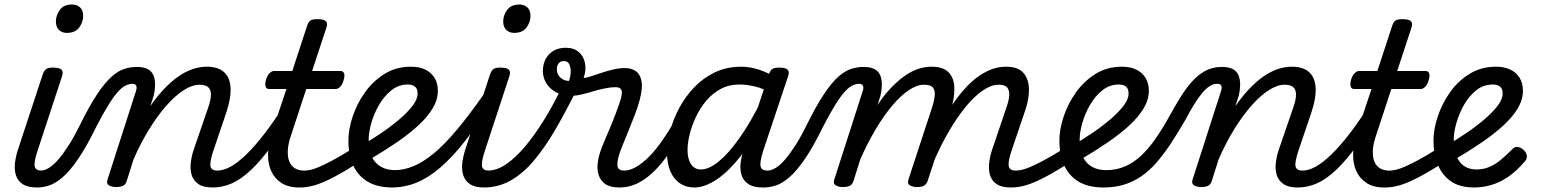

<svg xmlns="http://www.w3.org/2000/svg" viewBox="-20 -815 6853 852"><path d="M144 17Q103 17 80.5 2Q58 -13 50.5 -38Q43 -63 46.5 -92Q50 -121 59 -149L169 -483Q176 -503 185.5 -509Q195 -515 214 -515Q245 -515 253.5 -505.5Q262 -496 255 -476L147 -147Q130 -96 134 -77Q138 -58 164 -58Q178 -58 184.5 -46.5Q191 -35 189.5 -20.5Q188 -6 176.5 5.5Q165 17 144 17ZM276 -669Q256 -669 242 -682Q228 -695 228 -720Q228 -747 245.5 -771Q263 -795 300 -795Q321 -795 335 -782.5Q349 -770 349 -744Q349 -717 331.5 -693Q314 -669 276 -669Z M143 17Q128 17 124 5.5Q120 -6 124.5 -20.5Q129 -35 139 -46.5Q149 -58 161 -58Q178 -58 198 -70.5Q218 -83 239.5 -108Q261 -133 285 -170.5Q309 -208 334 -259Q377 -346 411.5 -397.5Q446 -449 475.5 -475Q505 -501 532.5 -509.5Q560 -518 587 -518Q597 -518 600 -506.5Q603 -495 600 -480.5Q597 -466 588.5 -454.5Q580 -443 566 -443Q554 -443 538.5 -436Q523 -429 504.5 -409Q486 -389 462.5 -351.5Q439 -314 408 -254Q364 -164 327 -110Q290 -56 258 -28.5Q226 -1 198 8Q170 17 143 17Z M924 17Q882 17 860 1.5Q838 -14 830.5 -38.5Q823 -63 826.5 -92.5Q830 -122 839 -149L906 -344Q915 -371 916 -392.5Q917 -414 905.5 -426.5Q894 -439 865 -439Q833 -439 795.5 -415Q758 -391 719 -347Q680 -303 642.5 -242.5Q605 -182 573 -109L542 -11Q538 2 527.5 8.5Q517 15 494 15Q478 15 464.5 8Q451 1 457 -18L584 -413Q588 -426 584.5 -434.5Q581 -443 567 -443Q554 -443 549 -454.5Q544 -466 546.5 -480.5Q549 -495 559.5 -506.5Q570 -518 587 -518Q621 -518 639 -506.5Q657 -495 663 -475.5Q669 -456 668 -433.5Q667 -411 662 -390L647 -344Q676 -386 706.5 -418.5Q737 -451 768.5 -473.5Q800 -496 832.5 -507.5Q865 -519 898 -519Q947 -519 973.5 -495.5Q1000 -472 1003 -427Q1006 -382 985 -318L927 -147Q910 -96 914 -77Q918 -58 945 -58Q959 -58 965 -46.5Q971 -35 969.5 -20.5Q968 -6 956.5 5.5Q945 17 924 17Z M925 17Q911 17 904 5.5Q897 -6 899 -20.5Q901 -35 912 -46.5Q923 -58 944 -58Q971 -58 1002.5 -75Q1034 -92 1072.5 -129Q1111 -166 1157 -226Q1203 -286 1257 -373Q1266 -387 1279.5 -385Q1293 -383 1301 -372.5Q1309 -362 1302 -350Q1240 -243 1189 -172.5Q1138 -102 1093 -60Q1048 -18 1007 -0.5Q966 17 925 17Z M1308 17Q1260 17 1229 -3Q1198 -23 1183 -57Q1168 -91 1169.5 -134.5Q1171 -178 1186 -225L1251 -420H1174Q1163 -420 1159 -430Q1155 -440 1160 -460Q1166 -480 1176 -490Q1186 -500 1196 -500H1277L1342 -698Q1348 -718 1357.5 -724Q1367 -730 1387 -730Q1418 -730 1426.5 -720.5Q1435 -711 1428 -691L1365 -500H1491Q1502 -500 1506.5 -490.5Q1511 -481 1505 -460Q1500 -441 1490 -430.5Q1480 -420 1469 -420H1339L1272 -216Q1258 -176 1257 -146Q1256 -116 1264.5 -96.5Q1273 -77 1290 -67.5Q1307 -58 1329 -58Q1343 -58 1349.5 -46.5Q1356 -35 1354 -20.5Q1352 -6 1340.5 5.5Q1329 17 1308 17Z M1312 17Q1298 17 1291 5.5Q1284 -6 1286 -20.5Q1288 -35 1299 -46.5Q1310 -58 1331 -58Q1353 -58 1381.5 -68.5Q1410 -79 1451.5 -101Q1493 -123 1552 -160Q1565 -168 1576 -163.5Q1587 -159 1592 -147Q1597 -135 1594.5 -121Q1592 -107 1578 -98Q1512 -56 1464 -30.5Q1416 -5 1380 6Q1344 17 1312 17Z M1587 -171Q1628 -195 1671 -224Q1714 -253 1750.5 -284Q1787 -315 1810 -344.5Q1833 -374 1833 -400Q1833 -422 1821 -431Q1809 -440 1790 -440Q1749 -440 1717 -414.5Q1685 -389 1662.5 -350.5Q1640 -312 1628 -270Q1616 -228 1616 -196Q1616 -163 1623.5 -137.5Q1631 -112 1646 -95Q1661 -78 1683 -69Q1705 -60 1734 -60Q1748 -60 1753.5 -48.5Q1759 -37 1757 -21.5Q1755 -6 1746 5.5Q1737 17 1722 17Q1655 17 1611.5 -9Q1568 -35 1547 -82Q1526 -129 1526 -191Q1526 -240 1544.5 -296.5Q1563 -353 1598.5 -403.5Q1634 -454 1685.5 -486.5Q1737 -519 1804 -519Q1840 -519 1866.5 -506.5Q1893 -494 1908 -470Q1923 -446 1923 -412Q1923 -373 1900.5 -335Q1878 -297 1837 -259Q1796 -221 1739.5 -182.5Q1683 -144 1615 -104Z M1718 17Q1709 17 1705.5 5.5Q1702 -6 1703.5 -21.5Q1705 -37 1712 -48.5Q1719 -60 1731 -60Q1772 -60 1814.5 -77.5Q1857 -95 1904.5 -134Q1952 -173 2006.5 -238Q2061 -303 2127 -397Q2133 -405 2145 -400Q2157 -395 2166 -385.5Q2175 -376 2170 -367Q2103 -265 2045.5 -191.5Q1988 -118 1934.5 -72Q1881 -26 1828 -4.5Q1775 17 1718 17Z M2129 17Q2088 17 2065.5 2Q2043 -13 2035.5 -38Q2028 -63 2031.5 -92Q2035 -121 2044 -149L2154 -483Q2161 -503 2170.5 -509Q2180 -515 2199 -515Q2230 -515 2238.5 -505.5Q2247 -496 2240 -476L2132 -147Q2115 -96 2119 -77Q2123 -58 2149 -58Q2163 -58 2169.5 -46.5Q2176 -35 2174.5 -20.5Q2173 -6 2161.5 5.5Q2150 17 2129 17ZM2261 -669Q2241 -669 2227 -682Q2213 -695 2213 -720Q2213 -747 2230.5 -771Q2248 -795 2285 -795Q2306 -795 2320 -782.5Q2334 -770 2334 -744Q2334 -717 2316.5 -693Q2299 -669 2261 -669Z M2126 17Q2107 17 2100.5 5.5Q2094 -6 2098 -20.5Q2102 -35 2114 -46.5Q2126 -58 2145 -58Q2184 -58 2225.5 -86Q2267 -114 2310 -165Q2353 -216 2395.5 -285Q2438 -354 2477 -436Q2482 -447 2495 -450.5Q2508 -454 2521 -451.5Q2534 -449 2540.5 -441Q2547 -433 2540 -419Q2492 -322 2445.5 -242Q2399 -162 2350.5 -104Q2302 -46 2247 -14.5Q2192 17 2126 17Z M2730 17Q2688 17 2666.5 2Q2645 -13 2637 -37Q2629 -61 2632 -88Q2635 -115 2643 -139Q2647 -153 2658.5 -180.5Q2670 -208 2684.5 -242Q2699 -276 2712.5 -311.5Q2726 -347 2735 -377Q2743 -406 2737 -417Q2731 -428 2712 -428Q2689 -428 2662.5 -422.5Q2636 -417 2609.5 -409Q2583 -401 2559.5 -395.5Q2536 -390 2519 -390Q2475 -390 2446.5 -406Q2418 -422 2403.5 -447Q2389 -472 2389 -499Q2389 -545 2416.5 -574Q2444 -603 2491 -603Q2527 -603 2548.5 -584Q2570 -565 2576 -534.5Q2582 -504 2570 -469Q2579 -469 2599.5 -475.5Q2620 -482 2646.5 -491Q2673 -500 2701 -506.5Q2729 -513 2752 -513Q2783 -513 2802.5 -498.5Q2822 -484 2827 -453.5Q2832 -423 2819 -373Q2812 -345 2798.5 -309.5Q2785 -274 2770.5 -238.5Q2756 -203 2744 -173.5Q2732 -144 2727 -127Q2717 -95 2720.5 -76.5Q2724 -58 2750 -58Q2764 -58 2770.5 -46.5Q2777 -35 2775 -20.5Q2773 -6 2762 5.5Q2751 17 2730 17ZM2505 -456Q2513 -480 2512.5 -500Q2512 -520 2505 -532Q2498 -544 2482 -544Q2467 -544 2459 -534Q2451 -524 2451 -508Q2451 -485 2467 -470.5Q2483 -456 2505 -456Z M2730 17Q2716 17 2709 5.5Q2702 -6 2704 -20.5Q2706 -35 2717 -46.5Q2728 -58 2749 -58Q2775 -58 2803.5 -74.5Q2832 -91 2861 -120.5Q2890 -150 2918.5 -191Q2947 -232 2975 -280Q2982 -294 2995.5 -292.5Q3009 -291 3018 -280.5Q3027 -270 3020 -257Q2986 -190 2951 -138.5Q2916 -87 2880 -52.5Q2844 -18 2807 -0.5Q2770 17 2730 17Z M3061 17Q3024 17 2997 -1.5Q2970 -20 2955 -54.5Q2940 -89 2940 -135Q2940 -181 2953.5 -233Q2967 -285 2994 -335.5Q3021 -386 3060.5 -427.5Q3100 -469 3152.5 -494Q3205 -519 3269 -519Q3309 -519 3352 -504.5Q3395 -490 3429 -466L3413 -397Q3366 -423 3329.5 -431.5Q3293 -440 3260 -440Q3215 -440 3178.5 -420.5Q3142 -401 3114.5 -368.5Q3087 -336 3068.5 -297Q3050 -258 3040.5 -219.5Q3031 -181 3031 -150Q3031 -123 3038 -103.5Q3045 -84 3058 -73.5Q3071 -63 3090 -63Q3126 -63 3169.5 -98.5Q3213 -134 3261.5 -202.5Q3310 -271 3358 -368L3390 -328Q3332 -207 3273.5 -131Q3215 -55 3161 -19Q3107 17 3061 17ZM3366 17Q3323 17 3300.5 1.5Q3278 -14 3270.5 -38.5Q3263 -63 3266.5 -92.5Q3270 -122 3280 -149L3391 -483Q3398 -503 3407.5 -509Q3417 -515 3436 -515Q3467 -515 3475.5 -505.5Q3484 -496 3477 -476L3367 -147Q3351 -96 3355 -77Q3359 -58 3385 -58Q3399 -58 3405.5 -46.5Q3412 -35 3410 -20.5Q3408 -6 3397.5 5.5Q3387 17 3366 17Z M3368 17Q3353 17 3349 5.5Q3345 -6 3349.5 -20.5Q3354 -35 3364 -46.5Q3374 -58 3386 -58Q3403 -58 3423 -70.5Q3443 -83 3464.5 -108Q3486 -133 3510 -170.5Q3534 -208 3559 -259Q3602 -346 3636.5 -397.5Q3671 -449 3700.5 -475Q3730 -501 3757.5 -509.5Q3785 -518 3812 -518Q3822 -518 3825 -506.5Q3828 -495 3825 -480.5Q3822 -466 3813.5 -454.5Q3805 -443 3791 -443Q3779 -443 3763.5 -436Q3748 -429 3729.5 -409Q3711 -389 3687.5 -351.5Q3664 -314 3633 -254Q3589 -164 3552 -110Q3515 -56 3483 -28.5Q3451 -1 3423 8Q3395 17 3368 17Z M3719 15Q3703 15 3689.5 8Q3676 1 3682 -18L3809 -413Q3813 -426 3809.5 -434.5Q3806 -443 3792 -443Q3777 -443 3772 -454.5Q3767 -466 3770.5 -480.5Q3774 -495 3785 -506.5Q3796 -518 3812 -518Q3846 -518 3864 -506.5Q3882 -495 3888 -475.5Q3894 -456 3893 -433.5Q3892 -411 3887 -390L3874 -349Q3901 -390 3930.5 -421.5Q3960 -453 3990 -475Q4020 -497 4051 -508Q4082 -519 4113 -519Q4167 -519 4191 -492.5Q4215 -466 4215 -420Q4215 -374 4197 -318L4096 -11Q4091 2 4081 8.5Q4071 15 4048 15Q4032 15 4018.5 8Q4005 1 4011 -18L4118 -344Q4126 -370 4128 -391.5Q4130 -413 4120 -426Q4110 -439 4080 -439Q4049 -439 4013 -415Q3977 -391 3939.5 -346.5Q3902 -302 3866 -241.5Q3830 -181 3798 -109L3767 -11Q3763 2 3752.5 8.5Q3742 15 3719 15ZM4466 17Q4424 17 4402 1.5Q4380 -14 4373 -38.5Q4366 -63 4369.5 -92.5Q4373 -122 4382 -149L4448 -344Q4457 -370 4458.5 -391.5Q4460 -413 4450 -426Q4440 -439 4411 -439Q4379 -439 4342 -414Q4305 -389 4266.5 -342.5Q4228 -296 4191.5 -233.5Q4155 -171 4123 -97H4085Q4119 -196 4160.5 -274Q4202 -352 4248.5 -407Q4295 -462 4344.5 -490.5Q4394 -519 4443 -519Q4497 -519 4521 -492Q4545 -465 4546 -419.5Q4547 -374 4527 -318L4469 -147Q4452 -96 4456.5 -77Q4461 -58 4487 -58Q4501 -58 4507.5 -46.5Q4514 -35 4512 -20.5Q4510 -6 4498.5 5.5Q4487 17 4466 17Z M4468 17Q4454 17 4447 5.5Q4440 -6 4442 -20.5Q4444 -35 4455 -46.5Q4466 -58 4487 -58Q4509 -58 4537.5 -68.5Q4566 -79 4607.5 -101Q4649 -123 4708 -160Q4721 -168 4732 -163.5Q4743 -159 4748 -147Q4753 -135 4750.5 -121Q4748 -107 4734 -98Q4668 -56 4620 -30.5Q4572 -5 4536 6Q4500 17 4468 17Z M4742 -171Q4783 -195 4826 -224Q4869 -253 4905.5 -284Q4942 -315 4965 -344.5Q4988 -374 4988 -400Q4988 -422 4976 -431Q4964 -440 4945 -440Q4904 -440 4872 -414.5Q4840 -389 4817.5 -350.5Q4795 -312 4783 -270Q4771 -228 4771 -196Q4771 -163 4778.5 -137.5Q4786 -112 4801 -95Q4816 -78 4838 -69Q4860 -60 4889 -60Q4903 -60 4908.5 -48.5Q4914 -37 4912 -21.5Q4910 -6 4901 5.5Q4892 17 4877 17Q4810 17 4766.5 -9Q4723 -35 4702 -82Q4681 -129 4681 -191Q4681 -240 4699.5 -296.5Q4718 -353 4753.5 -403.5Q4789 -454 4840.5 -486.5Q4892 -519 4959 -519Q4995 -519 5021.5 -506.5Q5048 -494 5063 -470Q5078 -446 5078 -412Q5078 -373 5055.5 -335Q5033 -297 4992 -259Q4951 -221 4894.5 -182.5Q4838 -144 4770 -104Z M4877 17Q4858 17 4850.5 5.5Q4843 -6 4845 -21.5Q4847 -37 4858 -48.5Q4869 -60 4888 -60Q4933 -60 4971 -76Q5009 -92 5042.5 -123Q5076 -154 5108 -200Q5140 -246 5173 -306Q5195 -346 5218.5 -384Q5242 -422 5269 -452.5Q5296 -483 5328.5 -500.5Q5361 -518 5401 -518Q5411 -518 5414 -506.5Q5417 -495 5414 -480.5Q5411 -466 5402.5 -454.5Q5394 -443 5380 -443Q5363 -443 5346 -431.5Q5329 -420 5312.5 -399.5Q5296 -379 5278.5 -351Q5261 -323 5243 -288Q5208 -227 5175.5 -178Q5143 -129 5110.5 -92Q5078 -55 5042 -31Q5006 -7 4965.5 5Q4925 17 4877 17Z M5739 17Q5697 17 5675 1.5Q5653 -14 5645.5 -38.5Q5638 -63 5641.5 -92.5Q5645 -122 5654 -149L5721 -344Q5730 -371 5731 -392.5Q5732 -414 5720.5 -426.5Q5709 -439 5680 -439Q5648 -439 5610.5 -415Q5573 -391 5534 -347Q5495 -303 5457.5 -242.5Q5420 -182 5388 -109L5357 -11Q5353 2 5342.5 8.5Q5332 15 5309 15Q5293 15 5279.5 8Q5266 1 5272 -18L5399 -413Q5403 -426 5399.5 -434.5Q5396 -443 5382 -443Q5369 -443 5364 -454.5Q5359 -466 5361.5 -480.5Q5364 -495 5374.5 -506.5Q5385 -518 5402 -518Q5436 -518 5454 -506.5Q5472 -495 5478 -475.5Q5484 -456 5483 -433.5Q5482 -411 5477 -390L5462 -344Q5491 -386 5521.5 -418.5Q5552 -451 5583.5 -473.5Q5615 -496 5647.5 -507.5Q5680 -519 5713 -519Q5762 -519 5788.5 -495.5Q5815 -472 5818 -427Q5821 -382 5800 -318L5742 -147Q5725 -96 5729 -77Q5733 -58 5760 -58Q5774 -58 5780 -46.5Q5786 -35 5784.5 -20.5Q5783 -6 5771.5 5.5Q5760 17 5739 17Z M5740 17Q5726 17 5719 5.5Q5712 -6 5714 -20.5Q5716 -35 5727 -46.5Q5738 -58 5759 -58Q5786 -58 5817.5 -75Q5849 -92 5887.5 -129Q5926 -166 5972 -226Q6018 -286 6072 -373Q6081 -387 6094.5 -385Q6108 -383 6116 -372.5Q6124 -362 6117 -350Q6055 -243 6004 -172.5Q5953 -102 5908 -60Q5863 -18 5822 -0.5Q5781 17 5740 17Z M6123 17Q6075 17 6044 -3Q6013 -23 5998 -57Q5983 -91 5984.5 -134.5Q5986 -178 6001 -225L6066 -420H5989Q5978 -420 5974 -430Q5970 -440 5975 -460Q5981 -480 5991 -490Q6001 -500 6011 -500H6092L6157 -698Q6163 -718 6172.5 -724Q6182 -730 6202 -730Q6233 -730 6241.5 -720.5Q6250 -711 6243 -691L6180 -500H6306Q6317 -500 6321.5 -490.5Q6326 -481 6320 -460Q6315 -441 6305 -430.5Q6295 -420 6284 -420H6154L6087 -216Q6073 -176 6072 -146Q6071 -116 6079.5 -96.5Q6088 -77 6105 -67.5Q6122 -58 6144 -58Q6158 -58 6164.5 -46.5Q6171 -35 6169 -20.5Q6167 -6 6155.5 5.5Q6144 17 6123 17Z M6127 17Q6113 17 6106 5.5Q6099 -6 6101 -20.5Q6103 -35 6114 -46.5Q6125 -58 6146 -58Q6168 -58 6196.5 -68.5Q6225 -79 6266.5 -101Q6308 -123 6367 -160Q6380 -168 6391 -163.5Q6402 -159 6407 -147Q6412 -135 6409.5 -121Q6407 -107 6393 -98Q6327 -56 6279 -30.5Q6231 -5 6195 6Q6159 17 6127 17Z M6521 17Q6458 17 6418.5 -10.5Q6379 -38 6360 -85Q6341 -132 6341 -191Q6341 -240 6359.5 -296.5Q6378 -353 6413 -403.5Q6448 -454 6500 -486.5Q6552 -519 6619 -519Q6655 -519 6681.5 -506.5Q6708 -494 6723 -470Q6738 -446 6738 -412Q6738 -373 6715.5 -335Q6693 -297 6652 -259Q6611 -221 6554.5 -182.5Q6498 -144 6430 -104L6402 -171Q6443 -195 6486 -224Q6529 -253 6565.5 -284Q6602 -315 6625 -344.5Q6648 -374 6648 -400Q6648 -422 6636 -431Q6624 -440 6605 -440Q6563 -440 6531 -414.5Q6499 -389 6477 -350.5Q6455 -312 6443 -270Q6431 -228 6431 -196Q6431 -154 6442.5 -124Q6454 -94 6476.5 -78.5Q6499 -63 6532 -63Q6564 -63 6591 -75Q6618 -87 6642 -107.5Q6666 -128 6690 -152Q6702 -166 6717 -162.5Q6732 -159 6743 -148Q6754 -136 6755.5 -123.5Q6757 -111 6745 -97Q6708 -54 6670.5 -29Q6633 -4 6595.5 6.5Q6558 17 6521 17Z"/></svg>

Font: Playwrite IN
Style: Regular
Weight: 400
Designer: Veronika Burian, José Scaglione
Foundry: TypeTogether
Version: Version 1.002